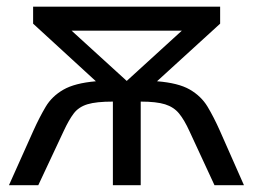

<svg xmlns="http://www.w3.org/2000/svg" viewBox="-20 -543 744 563"><path d="M77.1 -523.4H625.5V-473.6L440.4 -304.7Q502.9 -299.8 536.4 -280.5Q569.8 -261.2 588.4 -230.5Q606.9 -199.7 624.5 -160.2L695.3 0H608.9L535.6 -158.2Q520.5 -191.4 505.1 -210.2Q489.7 -229 464.1 -237.1Q438.5 -245.1 392.6 -245.1V0H311V-245.1Q262.2 -245.1 236.6 -237.3Q210.9 -229.5 196.5 -210.7Q182.1 -191.9 166.5 -158.2L92.3 0H6.3L78.1 -160.2Q95.7 -199.2 114 -230Q132.3 -260.7 165.8 -280Q199.2 -299.3 261.2 -304.7L77.1 -473.6ZM351.6 -305.7 513.2 -453.1H189.9Z"/></svg>

Font: Lunasima
Style: Regular
Weight: 400
Designer: The DocRepair Project, Monotype Design Team
Foundry: Google
Version: Version 2.009